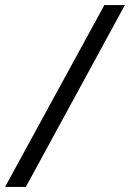

<svg xmlns="http://www.w3.org/2000/svg" viewBox="-68 -736 513 758"><path d="M-48 2 344 -716H425L34 2Z"/></svg>

Font: Noto Sans UI SemiCondensed
Style: Italic
Weight: 400
Width: 4
Italic angle: -12°
Designer: Monotype Design Team
Foundry: Monotype Imaging Inc.
Version: Version 1.901